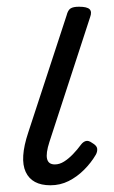

<svg xmlns="http://www.w3.org/2000/svg" viewBox="-20 -535 340 571"><path d="M130 16Q75 16 56.5 -23.5Q38 -63 64 -141L178 -489Q182 -505 190 -510Q198 -515 215 -515Q239 -515 246.5 -507.5Q254 -500 248 -484L127 -113Q116 -79 120 -62.5Q124 -46 143 -46Q157 -46 170.5 -54.5Q184 -63 197 -76.5Q210 -90 221 -105Q227 -113 235 -115.5Q243 -118 254 -110Q268 -102 269 -93Q270 -84 265 -75Q251 -51 230 -30Q209 -9 184 3.5Q159 16 130 16Z"/></svg>

Font: Playwrite CU Light
Style: Regular
Weight: 300
Designer: Veronika Burian, José Scaglione
Foundry: TypeTogether
Version: Version 1.002